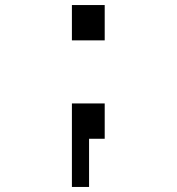

<svg xmlns="http://www.w3.org/2000/svg" viewBox="-20 -550 700 761"><path d="M265 -390H395V-530H265ZM265 191H333V0H395V-140H265Z"/></svg>

Font: Uncut Plan8
Style: Regular
Weight: 400
Designer: Kasper Nordkvist
Foundry: UNCUT.wtf
Version: Version 1.002;Glyphs 3.1.2 (3151)